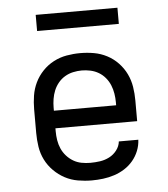

<svg xmlns="http://www.w3.org/2000/svg" viewBox="-52 -750 703 805"><g transform="rotate(-5 300.0 -348.0)"><path d="M302 8Q273 8 244 3Q215 -2 189.5 -15.5Q164 -29 143 -50Q122 -71 109 -97Q96 -123 91.5 -152Q87 -181 87 -210V-310Q87 -339 91.5 -367.5Q96 -396 108.5 -422Q121 -448 141.5 -469.5Q162 -491 188 -504.5Q214 -518 242.5 -523Q271 -528 300 -528Q329 -528 357.5 -523Q386 -518 412 -504.5Q438 -491 458.5 -469.5Q479 -448 491.5 -422Q504 -396 508.5 -367.5Q513 -339 513 -310V-223H169V-210Q169 -191 172 -172.5Q175 -154 182.5 -137Q190 -120 202.5 -106Q215 -92 231 -82.5Q247 -73 265.5 -69.5Q284 -66 302 -66Q323 -66 343.5 -69Q364 -72 382.5 -81.5Q401 -91 414 -108Q427 -125 429 -145H511Q510 -121 501 -98.5Q492 -76 476.5 -57.5Q461 -39 440.5 -26Q420 -13 397 -5.5Q374 2 350 5Q326 8 302 8ZM169 -297H431V-310Q431 -328 428 -346.5Q425 -365 418 -382Q411 -399 399 -413.5Q387 -428 371 -437.5Q355 -447 336.5 -451Q318 -455 300 -455Q282 -455 263.5 -451Q245 -447 229 -437.5Q213 -428 201 -413.5Q189 -399 182 -382Q175 -365 172 -346.5Q169 -328 169 -310ZM472 -636H128V-704H472Z"/></g></svg>

Font: Iosevka Plex Etoile
Style: Regular
Weight: 400
Designer: Belleve Invis
Foundry: Belleve Invis
Version: Version 25.1.1; ttfautohint (v1.8.4)